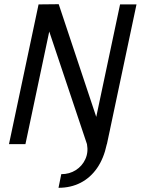

<svg xmlns="http://www.w3.org/2000/svg" viewBox="-20 -687 670 915"><path d="M214.7 -536.7 101.2 0H22.8L163.8 -666L259.8 -667L438.7 -130L552.2 -666H630.5L489.5 0H394.5ZM504.5 -70 488.5 2Q474.5 68 442.7 114Q410.8 160 364.1 184Q317.3 208 258.8 208L272 143Q310.8 143 341.1 123.8Q371.3 104.7 386.5 72Q401.7 39.3 394.5 0Z"/></svg>

Font: Epunda Slab Light
Style: Italic
Weight: 300
Italic angle: -12°
Designer: Simon Atzbach
Foundry: typofactur
Version: Version 1.102